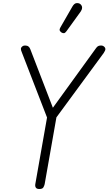

<svg xmlns="http://www.w3.org/2000/svg" viewBox="-20 -1227 706 1249"><path d="M235.5 2.5Q219.5 2.5 213.5 -6Q207.5 -14.5 209.5 -28.5L286 -462.5L122 -886.5Q118.5 -896 117.2 -899.8Q116 -903.5 116 -909Q116 -917.5 123.8 -924.2Q131.5 -931 142.5 -931Q157 -931 165.2 -924.5Q173.5 -918 177.5 -906L324 -526L606 -915.5Q613 -925 620.5 -928Q628 -931 638 -931Q645 -931 651.2 -927.8Q657.5 -924.5 661.5 -919.2Q665.5 -914 665.5 -907.5Q665.5 -898.5 654.5 -882L347 -463.5L270.5 -29Q268 -18 262 -7.8Q256 2.5 235.5 2.5ZM381 -1015Q373 -1020 369 -1027.5Q365 -1035 374 -1050.5L451 -1184.5Q463.5 -1206 478.8 -1206.8Q494 -1207.5 503 -1200Q514.5 -1189.5 514 -1176.8Q513.5 -1164 505 -1152L412.5 -1024Q403.5 -1011.5 395.8 -1011.2Q388 -1011 381 -1015Z"/></svg>

Font: Edu VIC WA NT Hand
Style: Regular
Weight: 400
Designer: Tina and Corey Anderson, Eben Sorkin, Mirko Velimirovic
Foundry: Google for Education
Version: Version 1.000